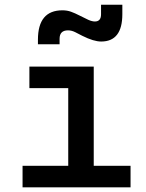

<svg xmlns="http://www.w3.org/2000/svg" viewBox="-20 -803 626 823"><path d="M76.7 0V-92.3H272.5V-425.3H106V-517.6H381.8V-92.3H539.6V0ZM142.6 -613.3V-632.8Q142.6 -758.8 247.6 -758.8Q267.6 -758.8 284.4 -752.7Q301.3 -746.6 320.3 -736.8Q342.8 -725.1 358.6 -718Q374.5 -710.9 386.7 -710.9Q413.1 -710.9 413.1 -741.7V-782.7H504.4V-742.2Q504.4 -625 413.6 -625Q381.8 -625 333 -649.4Q317.4 -657.7 302 -665.3Q286.6 -672.9 271.5 -672.9Q235.4 -672.9 235.4 -636.7V-613.3Z"/></svg>

Font: Caskaydia Cove Medium
Style: Regular
Weight: 500
Monospace: yes
Designer: Aaron Bell
Foundry: Saja Typeworks
Version: Version 4.300; ttfautohint (v1.8.3)